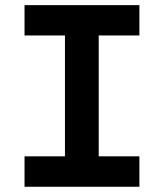

<svg xmlns="http://www.w3.org/2000/svg" viewBox="-20 -713 626 733"><path d="M73.7 0H512.2V-116.2H356.9V-577.6H512.2V-693.4H73.7V-577.6H228V-116.2H73.7Z"/></svg>

Font: CaskaydiaCove Nerd Font
Style: Bold
Weight: 700
Designer: Aaron Bell
Foundry: Saja Typeworks
Version: Version 2111.1;Nerd Fonts 2.3.0